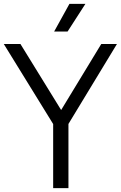

<svg xmlns="http://www.w3.org/2000/svg" viewBox="-36 -966 621 986"><path d="M237 0V-329L-16.5 -740H69L278 -401L484 -740H564.5L315.5 -329.5V0ZM242 -804 320.5 -946H402.5L311 -804Z"/></svg>

Font: Encode Sans SmCnd
Style: Regular
Weight: 400
Width: 4
Designer: Multiple Designers
Foundry: Impallari Type
Version: Version 3.002; ttfautohint (v1.8.3) -l 8 -r 50 -G 200 -x 14 